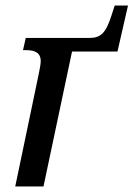

<svg xmlns="http://www.w3.org/2000/svg" viewBox="-20 -673 482 693"><path d="M119 -402 35 0H137L240 -487H404L442 -653H394L382 -616C362 -554 344 -536 302 -536H73L63 -492H73C103 -492 127 -485 127 -452C127 -442 123 -421 119 -402Z"/></svg>

Font: Noto Serif Condensed Medium
Style: Italic
Weight: 500
Width: 3
Italic angle: -12°
Designer: Monotype Design Team
Foundry: Monotype Imaging Inc.
Version: Version 2.013